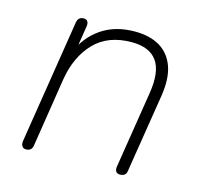

<svg xmlns="http://www.w3.org/2000/svg" viewBox="-80 -580 712 673"><g transform="rotate(15 276.5 -243.0)"><path d="M68 6Q58 6 53.5 -1.5Q49 -9 51 -21L122 -469Q124 -480 130 -485Q136 -490 146 -490Q155 -490 159.5 -483.5Q164 -477 162 -465L146 -364H135Q160 -424 210 -458Q260 -492 331 -492Q385 -492 421.5 -470.5Q458 -449 473.5 -405.5Q489 -362 478 -295L433 -13Q432 -4 426 1Q420 6 409 6Q399 6 394.5 -0.5Q390 -7 392 -19L436 -296Q449 -376 422 -414.5Q395 -453 330 -453Q244 -453 194.5 -401.5Q145 -350 131 -264L92 -15Q89 6 68 6Z"/></g></svg>

Font: Nunito ExtraLight
Style: Italic
Weight: 200
Italic angle: -9°
Designer: Vernon Adams
Foundry: Vernon Adams
Version: Version 3.602